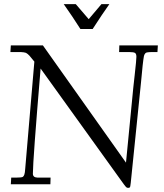

<svg xmlns="http://www.w3.org/2000/svg" viewBox="-20 -885 788 922"><path d="M286.1 -865H344L406 -793L467 -865H505.1Q473.6 -821 425 -745.8H366Q328.4 -805.4 286.1 -865ZM175 -555.9Q137.9 -113.5 137.9 -51Q137.9 -33 159.2 -32.2Q162.1 -32 168 -32H222.9L221.9 0H32L33.9 -32H55.9Q86.2 -32 90.5 -36.3Q94.7 -40.5 96.7 -46.1Q99.9 -54.2 101.1 -75L145 -589.1Q139.6 -595.5 132 -604.9Q124.3 -614.3 121.3 -617.8Q118.4 -621.3 112.9 -625.7Q107.4 -630.1 104.7 -631.2Q102.1 -632.3 94.4 -633.7Q86.7 -635 80.3 -635H30L32 -667H186L585 -104L620.1 -464.1Q622.3 -484.9 626.7 -523.9Q635 -597.7 635 -612.1Q635 -626.5 628.5 -630.7Q622.1 -635 601.1 -635H552L553 -667H738L736.1 -635H710.9Q682.4 -635 678.5 -629.8Q674.6 -624.5 673.3 -622.3Q672.1 -620.1 671.1 -615.2Q666 -589.6 657 -488L607.9 -7.1Q606 13.7 602.8 15.4Q599.6 17.1 595 17.1Q590.3 17.1 586.8 14.4Q583.3 11.7 574 -1Z"/></svg>

Font: Linden Hill
Style: Italic
Weight: 400
Italic angle: -5.60001°
Version: Version 1.201